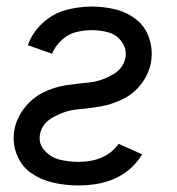

<svg xmlns="http://www.w3.org/2000/svg" viewBox="-20 -558 540 586"><path d="M219 8Q180 8 142.5 -0.5Q105 -9 75 -30Q45 -51 31 -87Q17 -123 24 -162Q30 -196 53.5 -227Q77 -258 110.5 -275Q144 -292 179.5 -297.5Q215 -303 250 -306Q285 -309 321 -328.5Q357 -348 363 -383Q367 -409 351.5 -430.5Q336 -452 311.5 -459Q287 -466 260 -466Q236 -466 212 -460Q188 -454 168 -435.5Q148 -417 139 -394L65 -420Q78 -458 110 -487.5Q142 -517 181.5 -527.5Q221 -538 260 -538Q298 -538 333.5 -529Q369 -520 396.5 -498Q424 -476 435.5 -441Q447 -406 441 -369Q435 -334 412 -303Q389 -272 355 -255.5Q321 -239 286 -233Q251 -227 216 -224Q181 -221 144.5 -201.5Q108 -182 102 -148Q97 -119 116.5 -98Q136 -77 163 -70.5Q190 -64 219 -64Q303 -64 342 -119L414 -87Q356 8 219 8Z"/></svg>

Font: Iosevka SS08
Style: Italic
Weight: 400
Italic angle: -10°
Monospace: yes
Designer: Belleve Invis
Foundry: Belleve Invis
Version: 2.1.0; ttfautohint (v1.8.2)